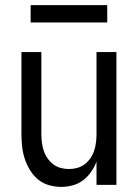

<svg xmlns="http://www.w3.org/2000/svg" viewBox="-20 -724 540 752"><path d="M220 8Q195 8 171 1Q147 -6 128.5 -21.5Q110 -37 97 -58.5Q84 -80 76.5 -103.5Q69 -127 66.5 -151.5Q64 -176 64 -200V-520H142V-200Q142 -183 144 -166.5Q146 -150 151 -134.5Q156 -119 165.5 -105Q175 -91 188 -81Q201 -71 217 -66.5Q233 -62 250 -62Q267 -62 283 -66.5Q299 -71 312 -81Q325 -91 334.5 -105Q344 -119 349 -134.5Q354 -150 356 -166.5Q358 -183 358 -200V-520H436V0H358V-91Q350 -70 337 -51Q324 -32 305.5 -18Q287 -4 264.5 2Q242 8 220 8ZM100 -636V-704H400V-636Z"/></svg>

Font: Iosevka Curly
Style: Regular
Weight: 400
Monospace: yes
Designer: Belleve Invis
Foundry: Belleve Invis
Version: Version 22.1.2; ttfautohint (v1.8.4)